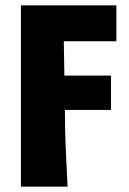

<svg xmlns="http://www.w3.org/2000/svg" viewBox="-20 -520 480 716"><path d="M58 176V-500H414V-366H218L220 -238H394V-110H222Q222 -37 225 30.5Q228 98 232 176Z"/></svg>

Font: Source Sans 3 Black
Style: Regular
Weight: 900
Designer: Paul D. Hunt
Foundry: Adobe
Version: Version 3.046;hotconv 1.0.118;makeotfexe 2.5.65603